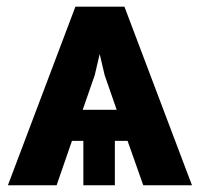

<svg xmlns="http://www.w3.org/2000/svg" viewBox="-20 -548 599 568"><path d="M357.4 -131.3H319.8V0H226.6V-131.3H192.9L147.5 0H3.4L203.1 -528.3H348.1L547.9 0H403.8ZM224.6 -223.1H325.2L289.6 -325.7L274.9 -388.2L260.3 -325.7Z"/></svg>

Font: SteelSelectRoboto
Style: Roboto-Bold
Weight: 700
Designer: Google
Version: Version 2.137; 2017